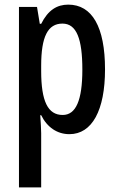

<svg xmlns="http://www.w3.org/2000/svg" viewBox="-20 -570 513 830"><path d="M275 -550C227 -550 188 -527 158 -467H152L140 -540H62V240H158V6C158 -14 156 -40 154 -72H158C184 -19 228 10 280 10C378 10 434 -93 434 -270C434 -454 378 -550 275 -550ZM250 -468C311 -468 336 -402 336 -269C336 -136 308 -73 251 -73C187 -73 158 -132 158 -263V-286C158 -412 187 -468 250 -468Z"/></svg>

Font: Noto Sans Hebrew ExtraCondensed Medium
Style: Regular
Weight: 500
Width: 2
Designer: Monotype Design Team
Foundry: Monotype Imaging Inc.
Version: Version 2.004